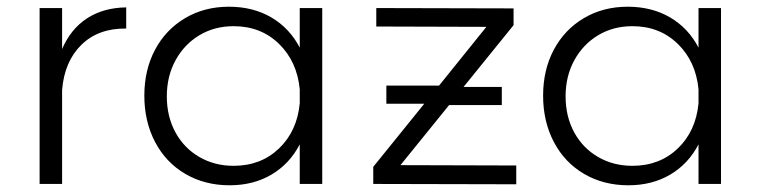

<svg xmlns="http://www.w3.org/2000/svg" viewBox="-20 -548 2266 572"><path d="M356 -526V-463Q273 -464 222.5 -414.5Q172 -365 165 -280V0H98V-524H165V-402Q191 -462 239.5 -493.5Q288 -525 356 -526Z M940 -524V0H873V-118Q843 -60 789 -28Q735 4 664 4Q590 4 532 -30Q474 -64 442 -125Q410 -186 410 -263Q410 -340 442 -400Q474 -460 531.5 -494Q589 -528 662 -528Q734 -528 788.5 -496Q843 -464 873 -406V-524ZM873 -240V-282Q865 -365 811 -417.5Q757 -470 676 -470Q619 -470 574 -443Q529 -416 503 -368.5Q477 -321 477 -261Q477 -201 502.5 -154Q528 -107 573.5 -80.5Q619 -54 676 -54Q757 -54 811 -105.5Q865 -157 873 -240Z M1173 -56 1518 -55V1L1092 0V-51L1244 -239H1131V-293H1288L1429 -468L1101 -469V-524L1510 -523V-473L1361 -289H1475V-235H1318Z M2128 -524V0H2061V-118Q2031 -60 1977 -28Q1923 4 1852 4Q1778 4 1720 -30Q1662 -64 1630 -125Q1598 -186 1598 -263Q1598 -340 1630 -400Q1662 -460 1719.5 -494Q1777 -528 1850 -528Q1922 -528 1976.5 -496Q2031 -464 2061 -406V-524ZM2061 -240V-282Q2053 -365 1999 -417.5Q1945 -470 1864 -470Q1807 -470 1762 -443Q1717 -416 1691 -368.5Q1665 -321 1665 -261Q1665 -201 1690.5 -154Q1716 -107 1761.5 -80.5Q1807 -54 1864 -54Q1945 -54 1999 -105.5Q2053 -157 2061 -240Z"/></svg>

Font: TypoPRO Montserrat Alternates
Style: Regular
Weight: 300
Designer: Julieta Ulanovsky
Foundry: Julieta Ulanovsky
Version: Version 6.001